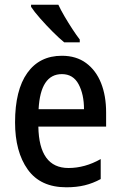

<svg xmlns="http://www.w3.org/2000/svg" viewBox="-20 -786 512 816"><path d="M243 -549Q304 -549 346 -518Q388 -487 409.5 -433Q431 -379 431 -308V-248H143Q146 -72 271 -72Q341 -72 408 -110V-25Q375 -7 340 1.5Q305 10 262 10Q152 10 98 -65.5Q44 -141 44 -266Q44 -403 96 -476Q148 -549 243 -549ZM243 -471Q152 -471 144 -322H337Q337 -385 314 -428Q291 -471 243 -471ZM228 -766Q238 -744 254.5 -716Q271 -688 288 -662Q305 -636 319 -618V-606H253Q232 -623 204 -651Q176 -679 150.5 -708Q125 -737 112 -757V-766Z"/></svg>

Font: Noto Sans Condensed Medium
Style: Regular
Weight: 500
Width: 3
Designer: Monotype Design Team
Foundry: Monotype Imaging Inc.
Version: Version 2.013; ttfautohint (v1.8.4.7-5d5b)